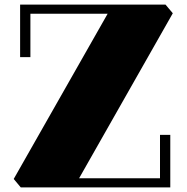

<svg xmlns="http://www.w3.org/2000/svg" viewBox="-20 -820 816 840"><path d="M71 0H725V-230H680V-40H326L736 -762L704 -800H68V-570H113V-760H451L40 -37Z"/></svg>

Font: Kumar One
Style: Regular
Weight: 400
Designer: Parimal Parmar
Foundry: Indian Type Foundry
Version: Version 1.000;PS 1.000;hotconv 1.0.88;makeotf.lib2.5.647800